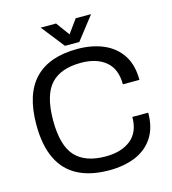

<svg xmlns="http://www.w3.org/2000/svg" viewBox="-126 -971 974 1086"><g transform="rotate(-15 361.0 -428.0)"><path d="M381 12Q271 12 196.5 -27Q122 -66 84.5 -145Q47 -224 47 -343Q47 -522 131.5 -610Q216 -698 381 -698Q467 -698 533.5 -669.5Q600 -641 638 -583.5Q676 -526 676 -438H579Q579 -528 525.5 -572.5Q472 -617 381 -617Q262 -617 204 -554Q146 -491 145 -345V-343Q145 -196 203 -132.5Q261 -69 381 -69Q473 -69 528 -113Q583 -157 583 -246H676Q676 -158 638 -100.5Q600 -43 533.5 -15.5Q467 12 381 12ZM319 -733 213 -868H303L361 -789L418 -868H508L403 -733Z"/></g></svg>

Font: Archivo VF Beta
Style: Regular
Weight: 400
Designer: Hector Gatti
Foundry: Omnibus-Type
Version: Version 1.002